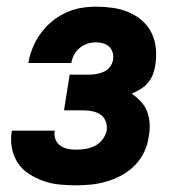

<svg xmlns="http://www.w3.org/2000/svg" viewBox="-20 -548 540 576"><path d="M209 8Q183 8 158 5.5Q133 3 110.5 -5Q88 -13 67.5 -26Q47 -39 34 -58.5Q21 -78 16 -102Q11 -126 15 -152L16 -156H145L144 -154Q142 -141 146.5 -129.5Q151 -118 161 -111Q171 -104 183.5 -101.5Q196 -99 209 -99Q223 -99 237.5 -101.5Q252 -104 265 -110.5Q278 -117 287.5 -129.5Q297 -142 300 -156Q302 -170 297.5 -183Q293 -196 282.5 -203.5Q272 -211 258 -214Q244 -217 230 -217H172L189 -324H247Q258 -324 269.5 -326Q281 -328 292 -333Q303 -338 310 -347.5Q317 -357 319 -368Q321 -380 318 -390.5Q315 -401 307.5 -408Q300 -415 289.5 -418Q279 -421 268 -421Q255 -421 242.5 -417Q230 -413 219.5 -404.5Q209 -396 202.5 -384Q196 -372 194 -359H65Q69 -382 78 -404.5Q87 -427 101.5 -447Q116 -467 135 -483Q154 -499 176.5 -509.5Q199 -520 222 -524Q245 -528 268 -528Q293 -528 318 -524.5Q343 -521 365.5 -511.5Q388 -502 406 -486.5Q424 -471 434.5 -449.5Q445 -428 447.5 -403Q450 -378 446 -353Q444 -339 439 -325.5Q434 -312 424.5 -300.5Q415 -289 402 -281Q389 -273 375 -267Q390 -257 402.5 -243.5Q415 -230 421.5 -213Q428 -196 429 -176.5Q430 -157 426 -137Q423 -114 412.5 -92Q402 -70 385 -52.5Q368 -35 346.5 -23Q325 -11 301.5 -4Q278 3 255 5.5Q232 8 209 8Z"/></svg>

Font: Iosevka Curly Heavy
Style: Italic
Weight: 900
Italic angle: -9°
Monospace: yes
Designer: Belleve Invis
Foundry: Belleve Invis
Version: Version 22.1.2; ttfautohint (v1.8.4)